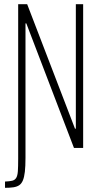

<svg xmlns="http://www.w3.org/2000/svg" viewBox="-20 -708 484 919"><path d="M4 191V161Q26 160 38.5 157Q51 154 57.5 143.5Q64 133 65.5 111.5Q67 90 67 53V-688H110L339 -92H343V-688H378V0H334L106 -596H102V48Q102 88 99 114Q96 140 89.5 155.5Q83 171 72 178.5Q61 186 44 188.5Q27 191 4 191Z"/></svg>

Font: Saira ExtraCondensed Thin
Style: Regular
Weight: 250
Width: 2
Designer: Hector Gatti with collaboration of the Omnibus-Type team
Foundry: Omnibus-Type
Version: Version 1.101